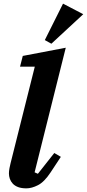

<svg xmlns="http://www.w3.org/2000/svg" viewBox="-20 -1022 477 1054"><path d="M125 12Q98 12 79.5 5Q61 -2 50 -14Q39 -26 34 -40.5Q29 -55 29 -70Q29 -82 32 -98.5Q35 -115 38 -126L171 -656H90L105 -715L341 -760L170 -76L188 -68L278 -182L314 -161L258 -76Q223 -23 188.5 -5.5Q154 12 125 12ZM226 -802 326 -1002 437 -944 262 -782Z"/></svg>

Font: IBM Plex Serif
Style: Bold Italic
Weight: 700
Italic angle: -14°
Designer: Mike Abbink, Paul van der Laan, Pieter van Rosmalen
Foundry: Bold Monday
Version: Version 3.001